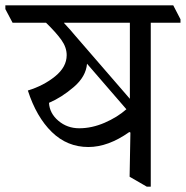

<svg xmlns="http://www.w3.org/2000/svg" viewBox="-51 -665 694 717"><path d="M623 -593V-580H512V32H497L433 -5L436 -170L432 -172Q353 -116 279 -116Q200 -116 142.5 -172Q85 -228 53 -327Q112 -345 155 -380Q198 -415 198 -459Q198 -488 178.5 -515.5Q159 -543 121 -580H-4L-31 -631V-645H596ZM189 -578Q216 -549 228 -534L434 -296V-580H188ZM421 -257 274 -427Q270 -379 224.5 -340Q179 -301 132 -281Q134 -242 167 -214Q200 -186 245 -186Q292 -186 339.5 -206.5Q387 -227 421 -257Z"/></svg>

Font: Grenzecho Serif
Style: Serif-Regular
Weight: 400
Designer: Dan Reynolds
Foundry: Dan Reynolds
Version: Version 1.001; ttfautohint (v1.1) -l 5 -r 5 -G 72 -x 0 -D la